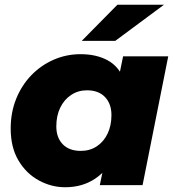

<svg xmlns="http://www.w3.org/2000/svg" viewBox="-20 -779 735 808"><path d="M254 9Q196 9 143 -20Q90 -49 57.5 -104Q25 -159 25 -238Q25 -306 48 -363Q71 -420 111.5 -462Q152 -504 205.5 -527.5Q259 -551 319 -551Q385 -551 432.5 -525.5Q480 -500 502 -443.5Q524 -387 512 -291Q503 -200 469 -132Q435 -64 381 -27.5Q327 9 254 9ZM320 -144Q358 -144 387 -163Q416 -182 432.5 -216Q449 -250 449 -295Q449 -342 422 -370.5Q395 -399 346 -399Q309 -399 279.5 -379.5Q250 -360 233.5 -326Q217 -292 217 -247Q217 -200 244 -172Q271 -144 320 -144ZM400 0 419 -91 455 -270 479 -449 498 -542H688L580 0ZM324 -607 474 -759H670L465 -607Z"/></svg>

Font: Montserrat Thin ExtraBold
Style: Italic
Weight: 800
Italic angle: -11.3°
Version: Version 9.000